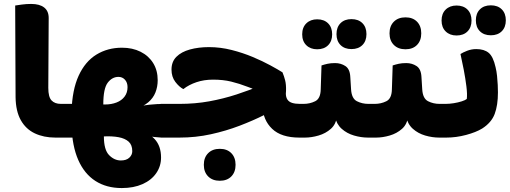

<svg xmlns="http://www.w3.org/2000/svg" viewBox="-20 -698 2588 974"><path d="M227 -607 225 -252Q225 -206 241.5 -188.5Q258 -171 289 -171H305V0H261Q202 0 156.5 -21.5Q111 -43 85.5 -88.5Q60 -134 59 -205L57 -670Q69 -672 91.5 -675Q114 -678 138 -678Q181 -678 204 -660Q227 -642 227 -607ZM305 0V-171Q315 -155 320 -134Q325 -113 325 -86Q325 -59 320 -37Q315 -15 305 0Z M598 256Q520 256 464 220Q408 184 377 113.5Q346 43 343 -60V-132Q346 -242 379 -314Q412 -386 469 -421Q526 -456 599 -456Q652 -456 693 -435.5Q734 -415 757 -378Q780 -341 780 -291Q780 -258 768.5 -229Q757 -200 731.5 -178.5Q706 -157 664 -145L666 -46Q733 -27 765 8Q797 43 797 101Q797 145 772.5 180.5Q748 216 703 236Q658 256 598 256ZM593 116Q621 116 636 102Q651 88 651 69Q651 37 632.5 20.5Q614 4 581.5 -2Q549 -8 507 -6Q507 62 533.5 89Q560 116 593 116ZM289 0V-171H379L519 -115Q596 -138 665 -154.5Q734 -171 819 -171H839V0H818Q762 0 713 -11.5Q664 -23 617 -39Q570 -55 519 -68L379 0ZM504 -168H513Q545 -168 571 -178Q597 -188 612 -208Q627 -228 627 -256Q627 -279 614 -293.5Q601 -308 581 -308Q549 -308 526.5 -278.5Q504 -249 504 -168ZM839 0V-171Q849 -155 854 -134Q859 -113 859 -86Q859 -59 854 -37Q849 -15 839 0Z M1499 0Q1407 0 1360.5 -44.5Q1314 -89 1312 -159L1430 -225Q1430 -205 1438 -193Q1446 -181 1462 -176Q1478 -171 1502 -171H1518V0ZM1518 0V-171Q1528 -155 1533 -134Q1538 -113 1538 -86Q1538 -59 1533 -37Q1528 -15 1518 0ZM1312 -268 1336 -220Q1279 -241 1236.5 -257.5Q1194 -274 1153 -284Q1112 -294 1061 -294Q1015 -294 976.5 -281Q938 -268 910 -246Q889 -257 869.5 -282.5Q850 -308 850 -345Q850 -385 875 -410Q900 -435 943.5 -447Q987 -459 1040 -459Q1098 -459 1155 -444.5Q1212 -430 1262 -409Q1312 -388 1351.5 -366.5Q1391 -345 1413 -331Q1421 -312 1426.5 -290.5Q1432 -269 1431 -237Q1430 -212 1426.5 -194.5Q1423 -177 1416 -164Q1375 -142 1319 -114Q1263 -86 1195 -60Q1127 -34 1050 -17Q973 0 890 0H795V-171H890Q970 -171 1041.5 -184Q1113 -197 1180.5 -219Q1248 -241 1312 -268ZM1095 219Q1058 219 1036 197Q1014 175 1014 138Q1014 101 1036 79Q1058 57 1095 57Q1132 57 1153.5 79Q1175 101 1175 138Q1175 175 1153.5 197Q1132 219 1095 219Z M1494 0V-171H1520Q1552 -171 1579 -184.5Q1606 -198 1607 -244L1611 -366Q1626 -371 1642 -374.5Q1658 -378 1680 -378Q1709 -378 1732 -363Q1755 -348 1757 -308L1761 -244Q1764 -198 1790.5 -184.5Q1817 -171 1849 -171H1871V0H1847Q1812 0 1776 -10.5Q1740 -21 1713.5 -44.5Q1687 -68 1679 -107L1689 -108Q1685 -68 1658.5 -44.5Q1632 -21 1596 -10.5Q1560 0 1527 0ZM1871 0V-171Q1881 -155 1886 -134Q1891 -113 1891 -86Q1891 -59 1886 -37Q1881 -15 1871 0ZM1589 -448Q1555 -448 1534 -468.5Q1513 -489 1513 -524Q1513 -559 1534 -579.5Q1555 -600 1589 -600Q1624 -600 1644.5 -579.5Q1665 -559 1665 -524Q1665 -489 1644.5 -468.5Q1624 -448 1589 -448ZM1763 -449Q1728 -449 1707.5 -469.5Q1687 -490 1687 -525Q1687 -560 1707.5 -580.5Q1728 -601 1763 -601Q1798 -601 1818.5 -580.5Q1839 -560 1839 -525Q1839 -490 1818.5 -469.5Q1798 -449 1763 -449Z M1855 0V-171H1881Q1913 -171 1940 -184.5Q1967 -198 1968 -244L1972 -366Q1987 -371 2003 -374.5Q2019 -378 2041 -378Q2070 -378 2093 -363Q2116 -348 2118 -308L2122 -244Q2125 -198 2151.5 -184.5Q2178 -171 2210 -171H2232V0H2208Q2173 0 2137 -10.5Q2101 -21 2074.5 -44.5Q2048 -68 2040 -107L2050 -108Q2046 -68 2019.5 -44.5Q1993 -21 1957 -10.5Q1921 0 1888 0ZM2232 0V-171Q2242 -155 2247 -134Q2252 -113 2252 -86Q2252 -59 2247 -37Q2242 -15 2232 0ZM2037 -448Q2000 -448 1978 -470Q1956 -492 1956 -529Q1956 -566 1978 -588Q2000 -610 2037 -610Q2074 -610 2095.5 -588Q2117 -566 2117 -529Q2117 -492 2095.5 -470Q2074 -448 2037 -448Z M2216 0V-171H2240Q2260 -171 2282 -174.5Q2304 -178 2322.5 -184Q2341 -190 2348 -196Q2351 -220 2346 -260Q2341 -300 2332.5 -344.5Q2324 -389 2316 -424Q2328 -432 2350 -440.5Q2372 -449 2396 -449Q2436 -449 2459 -430Q2482 -411 2494 -357Q2499 -337 2501.5 -313Q2504 -289 2505 -267Q2506 -245 2506 -229Q2506 -164 2489.5 -120Q2473 -76 2426 -46Q2395 -27 2344.5 -13.5Q2294 0 2244 0ZM2296 -518Q2262 -518 2241 -538.5Q2220 -559 2220 -594Q2220 -629 2241 -649.5Q2262 -670 2296 -670Q2331 -670 2351.5 -649.5Q2372 -629 2372 -594Q2372 -559 2351.5 -538.5Q2331 -518 2296 -518ZM2470 -519Q2435 -519 2414.5 -539.5Q2394 -560 2394 -595Q2394 -630 2414.5 -650.5Q2435 -671 2470 -671Q2505 -671 2525.5 -650.5Q2546 -630 2546 -595Q2546 -560 2525.5 -539.5Q2505 -519 2470 -519Z"/></svg>

Font: Baloo Bhaijaan 2 ExtraBold
Style: Regular
Weight: 800
Designer: Sanskriti Dholi, Noopur Datye and Ek Type
Foundry: Ek Type
Version: Version 1.701